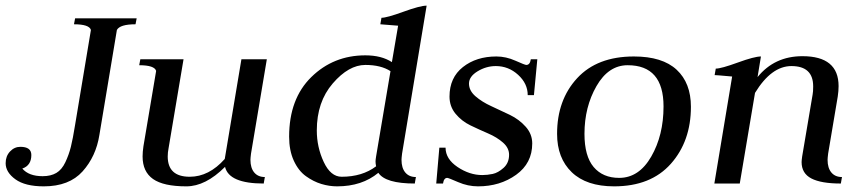

<svg xmlns="http://www.w3.org/2000/svg" viewBox="-41 -650 3057 680"><path d="M70 -101Q70 -64 38 -53Q61 -26 110 -26Q139 -26 158.5 -37.5Q178 -49 190.5 -75.5Q203 -102 210 -130Q217 -158 225 -208L281 -544Q275 -564 221 -564L225 -585H443L439 -564Q384 -564 373 -544L311 -172Q299 -96 251.5 -43Q204 10 114 10Q48 10 13.5 -15Q-21 -40 -21 -72Q-21 -97 -5.5 -113.5Q10 -130 31 -130Q70 -130 70 -101Z M848 -106Q846 -90 846 -84Q846 -55 859.5 -39Q873 -23 897 -23L893 0Q770 0 756 -59Q687 10 619 10Q538 10 501 -16Q464 -42 464 -96Q464 -112 467 -132L512 -399Q506 -419 452 -419L456 -440H609L556 -125Q553 -110 553 -96Q553 -24 631 -24Q699 -24 755 -87L814 -440H904Z M1347 -430 1369 -559Q1307 -564 1306 -564L1310 -587Q1329 -587 1388 -608.5Q1447 -630 1470 -630L1383 -106Q1381 -90 1381 -84Q1381 -55 1394.5 -39Q1408 -23 1432 -23L1428 0Q1324 0 1299 -38Q1241 10 1153 10Q1125 10 1097 1.5Q1069 -7 1042.5 -26Q1016 -45 999.5 -81Q983 -117 983 -166Q983 -300 1061.5 -377Q1140 -454 1253 -454Q1310 -454 1347 -430ZM1291 -61Q1289 -71 1289 -78Q1289 -84 1291 -96L1342 -398Q1308 -420 1253 -420Q1194 -420 1137.5 -354.5Q1081 -289 1081 -188Q1081 -129 1105.5 -76.5Q1130 -24 1169 -24Q1242 -24 1291 -61Z M1715 -416Q1681 -416 1650.5 -397.5Q1620 -379 1620 -354Q1620 -329 1643 -309Q1666 -289 1699 -274Q1732 -259 1765 -243Q1798 -227 1821 -201Q1844 -175 1844 -142Q1844 -72 1787 -31Q1730 10 1652 10Q1616 10 1581.5 -5Q1547 -20 1543 -20Q1531 -20 1528 0H1504L1515 -127H1537Q1537 -87 1579.5 -58.5Q1622 -30 1667 -30Q1685 -30 1704 -34Q1723 -38 1742.5 -55.5Q1762 -73 1762 -102Q1762 -126 1740.5 -145Q1719 -164 1687.5 -177.5Q1656 -191 1625 -206Q1594 -221 1572.5 -247Q1551 -273 1551 -308Q1551 -375 1598.5 -412.5Q1646 -450 1717 -450Q1751 -450 1784.5 -435Q1818 -420 1823 -420Q1836 -420 1839 -440H1862L1850 -313H1828Q1828 -354 1794 -385Q1760 -416 1715 -416Z M2029 -176Q2029 -97 2061.5 -58.5Q2094 -20 2152 -20Q2222 -20 2265.5 -95.5Q2309 -171 2309 -273Q2309 -419 2182 -419Q2114 -419 2071.5 -345Q2029 -271 2029 -176ZM2134 10Q2036 10 1984 -40Q1932 -90 1932 -176Q1932 -296 2003 -373Q2074 -450 2204 -450Q2305 -450 2355.5 -403Q2406 -356 2406 -272Q2406 -150 2335 -70Q2264 10 2134 10Z M2642 -377Q2702 -451 2801 -451Q2929 -451 2929 -345Q2929 -328 2926 -308L2892 -106Q2890 -90 2890 -84Q2890 -55 2903.5 -39Q2917 -23 2941 -23L2937 0Q2867 0 2832.5 -18Q2798 -36 2798 -76Q2798 -82 2800 -96L2837 -315Q2839 -325 2839 -344Q2839 -416 2762 -416Q2691 -416 2633 -321L2579 0H2489L2552 -379Q2543 -380 2529 -381Q2515 -382 2506 -383Q2497 -384 2490 -384L2494 -407Q2513 -407 2572 -428.5Q2631 -450 2654 -450Z"/></svg>

Font: Judson
Style: Italic
Weight: 400
Italic angle: -9.5°
Version: Version 20110429